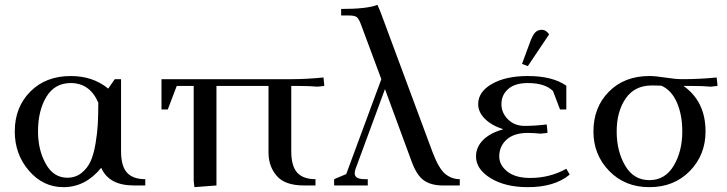

<svg xmlns="http://www.w3.org/2000/svg" viewBox="-20 -766 3002 793"><path d="M41 -223Q41 -323 105 -387.5Q169 -452 272 -452Q364 -452 427 -400L454 -439H480V-141Q480 -80 504.5 -53Q529 -26 580 -26V0H533Q430 0 398 -73Q333 7 242 7Q158 7 99.5 -61Q41 -129 41 -223ZM137 -223Q137 -147 169 -89.5Q201 -32 258 -32Q292 -32 316.5 -51.5Q341 -71 354 -99.5Q367 -128 374.5 -172.5Q382 -217 384 -254.5Q386 -292 386 -342Q351 -423 272 -423Q206 -423 171.5 -366Q137 -309 137 -223Z M647 -314V-439H1183Q1246 -439 1316 -446L1319 -418V-411L1291 -408Q1261 -411 1214 -411H1183V-141Q1183 -80 1207.5 -53Q1232 -26 1283 -26V0H1236Q1157 0 1123 -39.5Q1089 -79 1089 -136V-411H874V0L783 7L780 -19V-411H710L673 -314Z M1360 0V-26L1410 -47L1555 -439L1472 -662Q1463 -687 1454.5 -694.5Q1446 -702 1422 -702H1389V-729Q1497 -729 1539 -746L1551 -718L1766 -139Q1792 -70 1818.5 -48Q1845 -26 1879 -26V0H1809Q1760 0 1730 -21.5Q1700 -43 1679 -102L1570 -398L1448 -67Q1445 -58 1445 -50Q1445 -26 1487 -26H1499V0Z M1946 -120Q1946 -159 1976 -188.5Q2006 -218 2059 -232Q2010 -248 1982.5 -275.5Q1955 -303 1955 -336Q1955 -387 2012 -419.5Q2069 -452 2160 -452Q2262 -452 2319 -412V-314H2293L2264 -390Q2231 -423 2160 -423Q2107 -423 2079 -398.5Q2051 -374 2051 -336Q2051 -300 2078 -273Q2105 -246 2147 -246Q2188 -246 2238 -252L2241 -224V-217L2213 -214Q2182 -217 2160 -217Q2103 -217 2072.5 -189.5Q2042 -162 2042 -120Q2042 -84 2075.5 -57.5Q2109 -31 2170 -31Q2251 -31 2319 -69L2333 -45Q2271 7 2160 7Q2067 7 2006.5 -30Q1946 -67 1946 -120ZM2136 -502 2170 -594Q2180 -621 2190.5 -632Q2201 -643 2218 -643Q2235 -643 2248 -624L2160 -493Z M2431 -223Q2431 -323 2495 -387.5Q2559 -452 2662 -452Q2688 -452 2729 -445.5Q2770 -439 2797 -439Q2870 -439 2940 -446L2943 -418V-411L2915 -408Q2885 -411 2838 -411H2803Q2894 -347 2894 -223Q2894 -126 2829 -59.5Q2764 7 2662 7Q2561 7 2496 -60Q2431 -127 2431 -223ZM2527 -223Q2527 -142 2562 -82Q2597 -22 2662 -22Q2727 -22 2762.5 -81.5Q2798 -141 2798 -223Q2798 -291 2776 -342Q2754 -393 2712 -412Q2697 -413 2672 -413Q2601 -413 2564 -359Q2527 -305 2527 -223Z"/></svg>

Font: Dihjauti
Style: Bold
Weight: 700
Designer: T. Christopher White
Version: Version 3.0.0